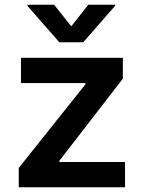

<svg xmlns="http://www.w3.org/2000/svg" viewBox="-20 -789 602 809"><path d="M208 -769 280.3 -678.2 352.1 -769H464.8V-764.2L330.6 -610.8H230L95.7 -764.2V-769ZM59.1 0V-81.5L340.3 -434.1V-439H68.4V-545.4H497.6V-457.5L230 -111.3V-106.4H506.8V0Z"/></svg>

Font: Interop SemBd
Style: Regular
Weight: 600
Designer: Rasmus Andersson, Google, Jang Haemin
Foundry: jhaemin
Version: Version 1.007